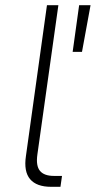

<svg xmlns="http://www.w3.org/2000/svg" viewBox="-20 -720 369 740"><path d="M285 -700H329L296 -520H260ZM177 0Q121 0 96 -29.5Q71 -59 80 -119L161 -700H205L124 -124Q118 -81 134 -61.5Q150 -42 188 -42H219L213 0Z"/></svg>

Font: Retni Sans Light
Style: Italic
Weight: 300
Italic angle: -8°
Designer: Vitaly Kuzmin
Foundry: ParaType Ltd.
Version: Version 1.00;June 10, 2019;FontCreator 11.5.0.2425 64-bit; t